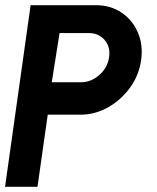

<svg xmlns="http://www.w3.org/2000/svg" viewBox="-30 -720 606 740"><path d="M-10.5 0 88 -700H339.5Q396.5 -700 438.8 -671.2Q481 -642.5 501.5 -594.5Q522 -546.5 514 -489Q506 -430 471.2 -382.2Q436.5 -334.5 386.2 -306.2Q336 -278 281 -278H154L114.5 0ZM169.5 -403H282.5Q320.5 -403 352.2 -430.5Q384 -458 390 -497.5Q397 -537.5 374 -565Q351 -592.5 313 -592.5H199.5Z"/></svg>

Font: Urbanist
Style: Bold Italic
Weight: 700
Italic angle: -8°
Designer: Corey Hu
Foundry: Corey Hu
Version: Version 1.330; ttfautohint (v1.8.4.7-5d5b)